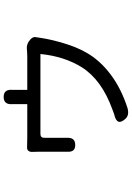

<svg xmlns="http://www.w3.org/2000/svg" viewBox="143 -798 714 1040"><g transform="rotate(-90 500.0 -278.0)"><path d="M727.5 -416H293.9Q273.4 -416 273.4 -394.5V-272.5Q276.4 -227.5 234.4 -227.5Q195.3 -227.5 198.2 -269.5V-421.9Q198.2 -425.8 197.8 -438.5Q197.3 -451.2 197.3 -459Q196.3 -472.7 203.1 -481Q210 -489.3 222.7 -488.3Q239.3 -487.3 277.3 -487.3H456.1V-565.4Q451.2 -615.2 495.1 -615.2Q538.1 -615.2 533.2 -565.4V-487.3H717.8Q727.5 -487.3 739.7 -488.3Q752 -489.3 758.3 -489.7Q764.6 -490.2 773.9 -488.3Q783.2 -486.3 793 -480.5Q824.2 -460.9 818.4 -438.5Q817.4 -434.6 814.5 -413.1Q806.6 -359.4 785.6 -289.1Q764.6 -218.8 735.4 -168Q694.3 -94.7 617.7 -36.6Q541 21.5 434.6 55.7Q395.5 66.4 376 43.9Q334 -2 401.4 -16.6Q413.1 -20.5 427.7 -26.4Q586.9 -84 655.3 -191.4Q714.8 -287.1 727.5 -416Z"/></g></svg>

Font: GenSenMaruGothic TW TTF Regular
Style: Regular
Weight: 400
Version: Version 1.301